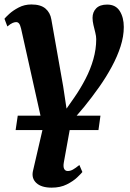

<svg xmlns="http://www.w3.org/2000/svg" viewBox="-25 -587 584 860"><path d="M308 -150.5Q336 -191 358.2 -234Q380.5 -277 393.2 -322Q406 -367 406 -411.5Q406 -424.5 401.8 -441.2Q397.5 -458 393.5 -475.2Q389.5 -492.5 389.5 -507Q389.5 -533 406 -549.8Q422.5 -566.5 455 -566.5Q493 -566.5 511.2 -537.8Q529.5 -509 529.5 -466Q529.5 -424 515 -379Q500.5 -334 475.5 -287.8Q450.5 -241.5 418.5 -196.2Q386.5 -151 352.5 -109Q337 -91 322 -73.2Q307 -55.5 293.5 -39.5L261 140Q257.5 159 262.2 169Q267 179 278.5 179Q290 179 301.8 172.5Q313.5 166 330.5 152L344 183.5Q338.5 190.5 320.8 207.5Q303 224.5 274.2 239Q245.5 253.5 206.5 253.5Q160.5 253.5 138 232.8Q115.5 212 122.5 179.5L168 -17L69.5 -458.5Q65.5 -475.5 60.2 -481.8Q55 -488 47.5 -488Q41 -488 32 -484.5Q23 -481 8 -468.5L-5 -503Q-0.5 -509 16.2 -524.5Q33 -540 58.8 -553.5Q84.5 -567 115.5 -567Q157 -567 178.5 -548.8Q200 -530.5 205 -500L258 -200L273 -100.5ZM45 -4.5 54.5 -69H425L416 -4.5Z"/></svg>

Font: Merriweather 20pt
Style: Bold Italic
Weight: 700
Italic angle: -7.8°
Version: Version 2.101